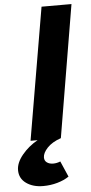

<svg xmlns="http://www.w3.org/2000/svg" viewBox="-118 -751 491 1035"><g transform="rotate(-5 127.5 -233.0)"><path d="M-55 152Q-55 112 -20.5 70Q14 28 64 0H26L148 -715H310L190 0Q141 17 115.5 44.5Q90 72 90 96Q90 114 103.5 123.5Q117 133 137 133Q157 133 176 125L213 210Q187 228 150 238.5Q113 249 73 249Q18 249 -18.5 223Q-55 197 -55 152Z"/></g></svg>

Font: Nebula Sans Bold
Style: Regular
Weight: 700
Italic angle: -9°
Designer: Paul D. Hunt for Adobe (as Source Sans)
Foundry: Nebula Entertainment & Broadcasting LLC
Version: Version 1.010